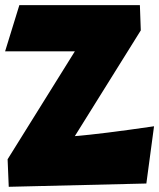

<svg xmlns="http://www.w3.org/2000/svg" viewBox="-26 -718 616 742"><path d="M48.8 -698.2H514.6L518.1 -600.6L263.2 -191.9Q365.2 -200.2 569.3 -230L539.6 -8.8L7.8 3.9L3.4 -102.5L263.2 -519.5H-6.3Z"/></svg>

Font: Lapsus Pro (theguybrush.com)
Style: Bold
Weight: 700
Designer: Jose Roses
Version: Version 1.00 February 9, 2018, initial release